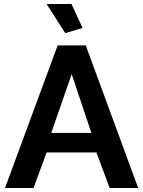

<svg xmlns="http://www.w3.org/2000/svg" viewBox="-20 -936 712 956"><path d="M267 -710H407L668 0H526L460 -177H212L147 0H5ZM435 -274 337 -567 235 -274ZM212 -916H336L391 -797L305 -771Z"/></svg>

Font: Raleway Thin
Style: Bold
Weight: 700
Version: Version 4.026